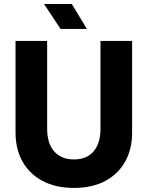

<svg xmlns="http://www.w3.org/2000/svg" viewBox="-20 -906 725 943"><path d="M343.3 17Q253.3 17 189.1 -17.2Q124.8 -51.4 90.5 -112.5Q56.3 -173.5 56.3 -255V-705H211.6V-271.8Q211.6 -226.1 226.9 -192.4Q242.2 -158.6 271.8 -140.8Q301.5 -122.9 343.3 -122.9Q385.5 -122.9 414.4 -140.8Q443.2 -158.6 458.4 -192.4Q473.5 -226.1 473.5 -271.8V-705H628.9V-255Q628.9 -173.5 594.8 -112.5Q560.6 -51.4 496.8 -17.2Q432.9 17 343.3 17ZM332.6 -886.5 406.7 -764H277.2L196.2 -886.5Z"/></svg>

Font: TikTok Sans Light
Style: Regular
Weight: 300
Version: Version 4.000